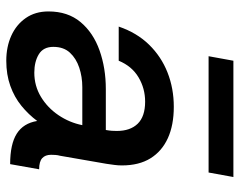

<svg xmlns="http://www.w3.org/2000/svg" viewBox="-94 -638 745 596"><g transform="rotate(90 278.0 -340.5)"><path d="M169 12Q126 12 91.5 -3.5Q57 -19 36.5 -48.5Q16 -78 16 -119Q16 -179 49 -218.5Q82 -258 137 -277.5Q192 -297 257 -297H384Q386 -308 386.5 -316Q387 -324 387 -331Q387 -373 364.5 -396Q342 -419 296 -419Q255 -419 220.5 -398.5Q186 -378 169 -337H63Q82 -393 119 -431Q156 -469 205.5 -488.5Q255 -508 312 -508Q369 -508 409.5 -489.5Q450 -471 472 -435.5Q494 -400 494 -347Q494 -335 492.5 -324Q491 -313 489 -299L464 -155Q462 -148 461.5 -140.5Q461 -133 461 -127Q461 -109 471.5 -99.5Q482 -90 506 -90L490 0Q428 0 395.5 -20.5Q363 -41 356 -84Q336 -57 309 -35Q282 -13 247 -0.5Q212 12 169 12ZM206 -75Q247 -75 281 -95.5Q315 -116 338 -150Q361 -184 369 -224H251Q219 -224 190.5 -214.5Q162 -205 144 -185.5Q126 -166 126 -134Q126 -103 149 -89Q172 -75 206 -75ZM155 -616 169 -693H530L516 -616Z"/></g></svg>

Font: Rethink Sans Medium
Style: Italic
Weight: 500
Italic angle: -10°
Designer: The Rethink Sans project authors (Hans Thiessen). DM Sans designed by Colophon Foundry.
Foundry: Rethink Communications LLC
Version: Version 1.001